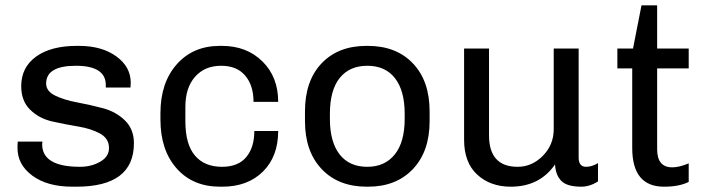

<svg xmlns="http://www.w3.org/2000/svg" viewBox="-20 -694 2651 724"><path d="M278 -521Q364 -521 418.5 -481.5Q473 -442 473 -382Q473 -372 472 -364H379V-373Q379 -446 266 -446Q154 -446 154 -379Q154 -350 188 -333.5Q222 -317 270.5 -308Q319 -299 368 -286Q417 -273 451 -240Q485 -207 485 -154Q485 10 268 10H253Q158 10 101.5 -32Q45 -74 46 -138Q46 -151 47 -160H140Q139 -155 139 -150Q139 -65 282 -65Q324 -65 357.5 -84Q391 -103 391 -136Q391 -172 357 -190.5Q323 -209 274.5 -217Q226 -225 177 -236Q128 -247 94 -280Q60 -313 60 -369Q60 -440 116 -480.5Q172 -521 269 -521Z M817 -521Q910 -521 969.5 -462.5Q1029 -404 1029 -310H936Q936 -372 904.5 -409Q873 -446 814 -446Q752 -446 715.5 -404.5Q679 -363 679 -291V-237Q679 -150 715 -107.5Q751 -65 817 -65Q878 -65 908.5 -101.5Q939 -138 939 -200H1029Q1029 -104 971.5 -47Q914 10 818 10H810Q707 10 646 -59Q585 -128 585 -243V-267Q585 -382 646.5 -451.5Q708 -521 809 -521Z M1363 10Q1256 10 1193 -56.5Q1130 -123 1130 -237V-274Q1130 -389 1192.5 -455Q1255 -521 1362 -521H1367Q1474 -521 1537 -455Q1600 -389 1600 -274V-237Q1600 -123 1537 -56.5Q1474 10 1368 10ZM1365 -65Q1431 -65 1468.5 -111.5Q1506 -158 1506 -246V-265Q1506 -352 1469.5 -399Q1433 -446 1365 -446Q1298 -446 1261 -400Q1224 -354 1224 -265V-246Q1224 -159 1260.5 -112Q1297 -65 1365 -65Z M1824 -511V-184Q1824 -65 1932 -65Q1986 -65 2027 -106.5Q2068 -148 2068 -207V-511H2162V-100Q2162 -65 2190 -65Q2212 -65 2235 -79V-10Q2204 10 2172 10Q2118 10 2096.5 -12Q2075 -34 2073 -74Q2015 10 1906 10Q1829 10 1779.5 -35.5Q1730 -81 1730 -167V-511Z M2399 -674H2458V-511H2577V-436H2458V-131Q2458 -63 2515 -63Q2541 -63 2577 -78V-8Q2541 10 2484 10Q2364 10 2364 -136V-436H2308V-511H2367Z"/></svg>

Font: Chivo
Style: Regular
Weight: 400
Designer: Hector Gatti
Foundry: Omnibus-Type
Version: Version 1.007;PS 001.007;hotconv 1.0.88;makeotf.lib2.5.64775